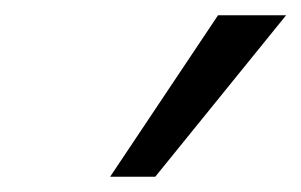

<svg xmlns="http://www.w3.org/2000/svg" viewBox="-20 -772 394 251"><path d="M124 -541 265 -752H354L183 -541Z"/></svg>

Font: Isabella Sans
Style: Italic
Weight: 400
Italic angle: -12°
Designer: Christian Thalmann (Catharsis Fonts), Cristiano Sobral
Foundry: The Isabella Sans Project Authors
Version: Version 2.026; ttfautohint (v1.8.4.7-5d5b-dirty)